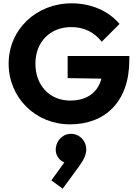

<svg xmlns="http://www.w3.org/2000/svg" viewBox="-20 -737 825 1155"><path d="M401 11C611 11 758 -123 758 -377V-400H387V-267L590 -264C568 -179 501 -132 402 -132C280 -132 193 -222 193 -354C193 -486 283 -574 408 -574C486 -574 546 -544 592 -486L699 -593C634 -670 531 -717 410 -717C199 -717 32 -560 32 -354C32 -149 194 11 401 11ZM289 348 357 398 457 262C486 221 496 196 498 175C505 122 469 75 419 69C367 62 323 99 316 151C310 193 335 228 367 240Z"/></svg>

Font: MV Cash
Style: Bold
Weight: 700
Designer: Rodrigo Fuenzalida
Foundry: fragTYPE
Version: Version 1.100;Glyphs 3.1.2 (3151)